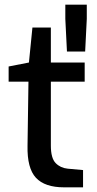

<svg xmlns="http://www.w3.org/2000/svg" viewBox="-20 -803 414 823"><path d="M98 -178 102 -453H17V-518L104 -535L119 -685H198V-535H343V-453H198V-179Q198 -125 218.5 -104Q239 -83 270 -80L336 -74V0H255Q172 0 134 -41Q96 -82 98 -178ZM260 -722V-783H352V-722L345 -582H267Z"/></svg>

Font: Exo Medium
Style: Regular
Weight: 500
Designer: Natanael Gama
Foundry: Natanael Gama
Version: Version 1.500; ttfautohint (v1.6)